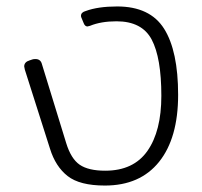

<svg xmlns="http://www.w3.org/2000/svg" viewBox="-20 -560 627 595"><path d="M135 -99 57 -344Q55 -352 55 -354Q55 -368 72 -373L81 -376Q84 -377 90 -377Q106 -377 110 -361L185 -117Q200 -68 227 -49.5Q254 -31 306 -31Q394 -31 437 -92.5Q480 -154 480 -263Q480 -381 450 -437.5Q420 -494 341 -494Q293 -494 259 -480L251 -478Q243 -478 239 -489L232 -506Q231 -508 231 -511Q231 -522 246 -526Q284 -540 343 -540Q445 -540 488.5 -471Q532 -402 532 -266Q532 -132 473 -58.5Q414 15 305 15Q227 15 189.5 -14.5Q152 -44 135 -99Z"/></svg>

Font: Mitr ExtraLight
Style: Regular
Weight: 275
Designer: Thanarat Vachiruckul
Foundry: Cadson Demak Co.,Ltd.
Version: Version 1.001